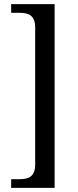

<svg xmlns="http://www.w3.org/2000/svg" viewBox="-20 -780 377 928"><path d="M34 128H244V-760H34V-718H74C115 -718 150 -709 150 -646V14C150 77 115 86 74 86H34Z"/></svg>

Font: Noto Serif Armenian SemiCondensed
Style: Regular
Weight: 400
Width: 4
Designer: Monotype Design Team
Foundry: Monotype Imaging Inc.
Version: Version 2.008